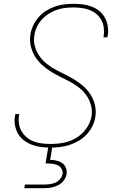

<svg xmlns="http://www.w3.org/2000/svg" viewBox="-20 -763 640 1003"><path d="M245 8Q220 8 195 5Q170 2 147.5 -6.5Q125 -15 106 -29Q87 -43 75 -63Q63 -83 58.5 -108Q54 -133 58 -157Q59 -160 59.5 -162.5Q60 -165 60 -167H81Q81 -165 80.5 -163Q80 -161 79 -159Q76 -136 79.5 -114.5Q83 -93 94 -75Q105 -57 121.5 -44Q138 -31 158 -23.5Q178 -16 200.5 -13.5Q223 -11 245 -11Q279 -11 313 -17.5Q347 -24 378 -42.5Q409 -61 430.5 -91Q452 -121 458 -155Q463 -185 455 -214Q447 -243 430.5 -266Q414 -289 391 -306.5Q368 -324 343 -337.5Q318 -351 292 -363.5Q266 -376 242 -391.5Q218 -407 197 -426.5Q176 -446 161.5 -470.5Q147 -495 140.5 -524Q134 -553 139 -583Q143 -608 154 -631Q165 -654 182 -673.5Q199 -693 221.5 -707Q244 -721 267.5 -729Q291 -737 315.5 -740Q340 -743 364 -743Q389 -743 413 -740Q437 -737 459 -728.5Q481 -720 499 -705.5Q517 -691 528 -670.5Q539 -650 543 -626Q547 -602 543 -578Q542 -575 541.5 -573Q541 -571 541 -568H520Q521 -570 521 -572.5Q521 -575 522 -577Q525 -598 522 -619.5Q519 -641 509 -659Q499 -677 483.5 -690Q468 -703 448.5 -710.5Q429 -718 407.5 -721Q386 -724 364 -724Q342 -724 320 -721.5Q298 -719 276.5 -711.5Q255 -704 235 -691.5Q215 -679 199 -661.5Q183 -644 173 -623Q163 -602 160 -580Q154 -550 162 -521.5Q170 -493 186.5 -469.5Q203 -446 225.5 -428.5Q248 -411 273.5 -397.5Q299 -384 324.5 -371.5Q350 -359 374.5 -343.5Q399 -328 420 -308.5Q441 -289 455.5 -265Q470 -241 476.5 -211.5Q483 -182 478 -152Q474 -127 462.5 -103.5Q451 -80 432.5 -60.5Q414 -41 391 -27.5Q368 -14 343.5 -6Q319 2 294.5 5Q270 8 245 8ZM107 220 110 201H210Q225 201 240 199Q255 197 269 191Q283 185 293.5 172.5Q304 160 307 146Q309 132 302 119.5Q295 107 283 101Q271 95 257 93Q243 91 229 91H218L233 0H254L242 72Q259 72 275.5 76Q292 80 305 89Q318 98 324 113.5Q330 129 328 146Q326 158 319.5 170Q313 182 303.5 191Q294 200 282 205.5Q270 211 257.5 214.5Q245 218 232.5 219Q220 220 207 220Z"/></svg>

Font: Iosevka Curly Thin Extended
Style: Italic
Weight: 100
Width: 7
Italic angle: -9°
Monospace: yes
Designer: Belleve Invis
Foundry: Belleve Invis
Version: Version 11.1.0; ttfautohint (v1.8.3)